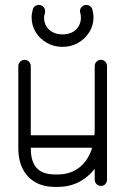

<svg xmlns="http://www.w3.org/2000/svg" viewBox="-20 -751 506 776"><path d="M412.5 -25.1Q412.5 -14.4 405.8 -7Q399 0.4 388.2 0.4Q377.5 0.4 370.1 -7Q362.8 -14.4 362.8 -25.1V-484.4Q362.8 -494.1 370.1 -501.7Q377.5 -509.2 388.2 -509.2Q399 -509.2 405.8 -501.7Q412.5 -494.1 412.5 -484.4ZM362.8 -228.9Q362.8 -239.6 370.1 -247Q377.5 -254.4 388.2 -254.4Q399 -254.4 405.8 -247Q412.5 -239.6 412.5 -228.9Q412.5 -161.8 387.2 -108.9Q361.9 -56.1 317 -25.9Q272.1 4.4 213.5 4.4H202.1Q133.2 4.4 93.6 -37.4Q54 -79.2 54 -152.4V-484.4Q54 -494.1 61.4 -501.7Q68.8 -509.2 79.5 -509.2Q90.2 -509.2 97.3 -501.7Q104.4 -494.1 104.4 -484.4V-152.4Q104.4 -98 128.1 -72Q151.9 -46 202.1 -46H213.5Q259.2 -46 292.8 -68.4Q326.2 -90.8 344.5 -132.2Q362.8 -173.6 362.8 -228.9ZM79.5 -154Q68.8 -154 61.4 -161.6Q54 -169.1 54 -178.9Q54 -189.6 61.4 -197Q68.8 -204.4 79.5 -204.4H383.6Q394.4 -204.4 401.8 -197Q409.1 -189.6 409.1 -178.9Q409.1 -169.1 401.8 -161.6Q394.4 -154 383.6 -154ZM305.1 -696.6Q304.4 -699.1 303.8 -701.2Q303.2 -703.2 303.2 -705.8Q303.2 -715.9 310.6 -723.6Q318 -731.2 328.8 -731.2Q337 -731.2 343.4 -726.6Q349.9 -722 352.8 -714.9Q354.9 -707.8 356.4 -698.2Q358 -688.8 358 -680.6Q358 -648.6 341.1 -621.3Q324.1 -594 295.8 -577.8Q267.5 -561.6 232.9 -561.6Q198.2 -561.6 169.9 -577.5Q141.6 -593.4 124.7 -620.5Q107.8 -647.6 107.8 -680.6Q107.8 -688.8 109.1 -697.3Q110.5 -705.9 112.5 -712.2Q114.4 -720.9 121.4 -726.1Q128.4 -731.2 137 -731.2Q147.4 -731.2 154.9 -723.6Q162.5 -715.9 162.5 -705.1Q162.5 -703.6 162.1 -702Q161.8 -700.4 161.8 -699.2Q159.8 -693.6 158.9 -687.9Q158.1 -682.1 158.1 -680.6Q158.1 -649.9 178.7 -630.9Q199.2 -612 232.9 -612Q266.5 -612 286.8 -631.2Q307 -650.5 307 -680.6Q307 -684.8 306.4 -688.8Q305.8 -692.9 305.1 -696.6Z"/></svg>

Font: Libertine-Super Thin
Style: Regular
Weight: 100
Designer: Bastien Sozeau
Foundry: NBR — Bastien Sozeau
Version: Version 2.003;gftools[0.9.33]